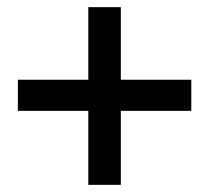

<svg xmlns="http://www.w3.org/2000/svg" viewBox="-20 -589 584 537"><path d="M227 -72V-279H30V-366H227V-569H318V-366H515V-279H318V-72Z"/></svg>

Font: Source Serif 4
Style: Bold
Weight: 700
Designer: Frank Grießhammer
Foundry: Adobe
Version: Version 4.005;hotconv 1.1.0;makeotfexe 2.6.0